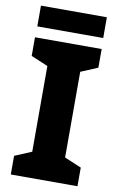

<svg xmlns="http://www.w3.org/2000/svg" viewBox="-96 -931 606 984"><g transform="rotate(10 206.5 -439.5)"><path d="M378 -879H35V-771H378ZM380 0V-97L292 -134V-580L380 -617V-714H33V-617L121 -580V-134L33 -97V0Z"/></g></svg>

Font: Noto Sans Gurmukhi ExtraBold
Style: Regular
Weight: 800
Designer: Jelle Bosma - Monotype Design Team
Foundry: Monotype Imaging Inc.
Version: Version 2.004